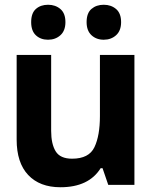

<svg xmlns="http://www.w3.org/2000/svg" viewBox="-20 -777 640 807"><path d="M489 -684Q489 -721 468 -739Q447 -757 416 -757Q385 -757 364.5 -739.5Q344 -722 344 -684Q344 -648 364.5 -629Q385 -610 416 -610Q447 -610 468 -629Q489 -648 489 -684ZM255 -684Q255 -721 234 -739Q213 -757 182 -757Q151 -757 131 -739.5Q111 -722 111 -684Q111 -647 131 -628.5Q151 -610 182 -610Q213 -610 234 -629Q255 -648 255 -684ZM403 -70H411L435 0H545V-546H400V-289Q400 -207 377 -158.5Q354 -110 283 -110Q233 -110 214 -141Q195 -172 195 -227V-546H50V-190Q50 -93 98.5 -41.5Q147 10 234 10Q353 10 403 -70Z"/></svg>

Font: Noto Sans Mono UI
Style: Bold
Weight: 700
Designer: Monotype Design team
Foundry: Monotype Imaging Inc.
Version: 1.000